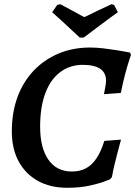

<svg xmlns="http://www.w3.org/2000/svg" viewBox="-20 -877 640 909"><path d="M298 12Q218 12 159.5 -20.5Q101 -53 68.5 -112.5Q36 -172 36 -255Q36 -344 62.5 -416.5Q89 -489 138.5 -541.5Q188 -594 256 -623Q324 -652 407 -652Q437 -652 470 -648Q503 -644 531.5 -639.5Q560 -635 578 -631.5Q596 -628 596 -628L600 -617Q600 -617 592 -593Q584 -569 573 -528Q562 -487 552 -437L472 -431Q472 -431 474.5 -443Q477 -455 479.5 -470.5Q482 -486 482 -495Q482 -570 372 -570Q311 -570 265 -535.5Q219 -501 194.5 -435.5Q170 -370 170 -277Q170 -177 209 -121Q248 -65 320 -65Q358 -65 386.5 -80Q415 -95 436.5 -127Q458 -159 474 -210L553 -216Q553 -216 548.5 -199.5Q544 -183 537 -156.5Q530 -130 522.5 -99Q515 -68 510 -39L501 -28Q501 -28 475 -18Q449 -8 403.5 2Q358 12 298 12ZM538 -819Q529 -813 510 -799Q491 -785 468 -768Q445 -751 424 -735Q403 -719 389.5 -709Q376 -699 376 -699H358Q358 -699 347 -709Q336 -719 319 -735Q302 -751 283.5 -768Q265 -785 249.5 -799Q234 -813 227 -819L251 -854L266 -857Q271 -854 288 -845Q305 -836 324.5 -825.5Q344 -815 360 -806Q376 -797 379 -796Q382 -797 394.5 -803Q407 -809 424 -817.5Q441 -826 458.5 -834Q476 -842 489.5 -848.5Q503 -855 507 -857L520 -854Z"/></svg>

Font: Alegreya SemiBold
Style: Italic
Weight: 600
Italic angle: -7°
Designer: Juan Pablo del Peral
Foundry: Huerta Tipografica
Version: Version 2.009